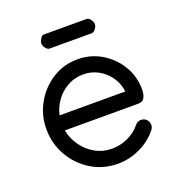

<svg xmlns="http://www.w3.org/2000/svg" viewBox="-122 -759 812 871"><g transform="rotate(-20 283.5 -323.0)"><path d="M160.2 -621.6Q160.2 -630.9 168 -643.6Q175.8 -656.2 183.6 -656.2H391.1Q400.9 -656.2 409.7 -644.5Q418.5 -632.8 418.5 -621.6Q418.5 -610.8 409.7 -599.1Q400.9 -587.4 391.1 -587.4H187.5Q178.2 -587.4 169.2 -599.1Q160.2 -610.8 160.2 -621.6ZM301.8 9.8Q231 9.8 173.6 -25.4Q116.2 -60.5 82.5 -119.4Q48.8 -178.2 48.8 -248.5Q48.8 -315.4 80.8 -372.3Q112.8 -429.2 167.5 -463.9Q222.2 -498.5 289.6 -498.5Q351.6 -498.5 403.6 -467.8Q455.6 -437 487.1 -385Q518.6 -333 518.6 -269.5Q518.6 -247.1 510.5 -231Q502.4 -214.8 481 -214.8H125.5Q133.3 -174.3 157.5 -139.9Q181.6 -105.5 218.5 -84.5Q255.4 -63.5 300.8 -63.5Q339.4 -63.5 376.5 -80.6Q413.6 -97.7 437.5 -127.4Q448.2 -141.6 466.3 -141.6Q481.4 -141.6 492.2 -130.9Q502.9 -120.1 502.9 -105Q502.9 -91.8 494.1 -81.1Q459 -38.1 408 -14.2Q356.9 9.8 301.8 9.8ZM443.8 -287.1Q439.5 -325.2 418 -356.7Q396.5 -388.2 363.3 -406.7Q330.1 -425.3 290 -425.3Q248.5 -425.3 214.4 -406.2Q180.2 -387.2 157.5 -356Q134.8 -324.7 126.5 -287.1Z"/></g></svg>

Font: Manjari
Style: Regular
Weight: 400
Designer: Santhosh Thottingal <santhosh.thottingal@gmail.com>
Foundry: SMC
Version: Version 2.000